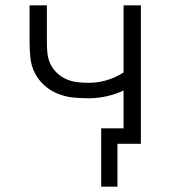

<svg xmlns="http://www.w3.org/2000/svg" viewBox="-20 -540 640 721"><path d="M421 161H360V-58H444V-200Q414 -186 380.5 -178.5Q347 -171 313 -171Q283 -171 253.5 -174Q224 -177 196 -188.5Q168 -200 145.5 -220.5Q123 -241 110 -267.5Q97 -294 94 -324Q91 -354 91 -384V-520H156V-384Q156 -362 158 -341Q160 -320 169 -300.5Q178 -281 194 -266Q210 -251 229.5 -242.5Q249 -234 270.5 -231.5Q292 -229 313 -229Q348 -229 381.5 -239Q415 -249 444 -268V-520H509V0H421Z"/></svg>

Font: Iosevka Light Extended
Style: Regular
Weight: 300
Width: 7
Monospace: yes
Designer: Belleve Invis
Foundry: Belleve Invis
Version: Version 32.5.0; ttfautohint (v1.8.4)